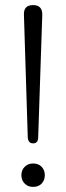

<svg xmlns="http://www.w3.org/2000/svg" viewBox="-20 -731 259 754"><path d="M110 -168Q90 -168 89 -193L74 -672Q72 -711 110 -711Q147 -711 146 -672L130 -193Q130 -168 110 -168ZM110 3Q90 3 77 -10Q64 -23 64 -43Q64 -63 77 -76Q90 -89 110 -89Q131 -89 143.5 -76Q156 -63 156 -43Q156 -23 143.5 -10Q131 3 110 3Z"/></svg>

Font: Nunito Light
Style: Regular
Weight: 300
Designer: Vernon Adams
Foundry: Vernon Adams
Version: Version 3.601; ttfautohint (v1.8.2.53-6de2)